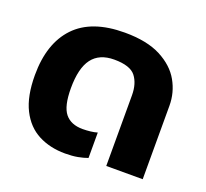

<svg xmlns="http://www.w3.org/2000/svg" viewBox="-102 -671 860 802"><g transform="rotate(20 328.5 -270.0)"><path d="M261 10Q194 10 142 -17Q90 -44 60.5 -102.5Q31 -161 31 -255Q31 -396 104 -473Q177 -550 324 -550Q423 -550 484.5 -518Q546 -486 574.5 -435.5Q603 -385 603 -327V0H441V-314Q441 -366 416.5 -397.5Q392 -429 321 -429Q255 -429 223 -386.5Q191 -344 191 -255Q191 -175 217 -143Q243 -111 295 -111Q312 -111 329.5 -113Q347 -115 360 -119V-6Q341 1 317 5.5Q293 10 261 10Z"/></g></svg>

Font: Kanit SemiBold
Style: Regular
Weight: 600
Designer: Katatrad Team
Foundry: CadsonDemak
Version: Version 2.000; ttfautohint (v1.8.3)